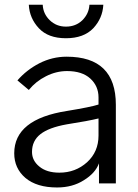

<svg xmlns="http://www.w3.org/2000/svg" viewBox="-20 -786 590 823"><path d="M117.2 -134.8Q117.2 -97.7 148.4 -72.3Q179.7 -45.9 234.4 -45.9Q303.7 -45.9 353.5 -90.8Q402.3 -135.7 402.3 -205.1Q402.3 -229.5 402.3 -278.3Q359.4 -267.6 265.6 -252.9Q189.5 -239.3 153.3 -210.9Q117.2 -182.6 117.2 -134.8ZM41 -128.9Q41 -275.4 267.6 -310.5Q369.1 -327.1 402.3 -337.9Q402.3 -347.7 402.3 -368.2Q402.3 -417 367.2 -449.2Q332 -481.4 267.6 -481.4Q220.7 -481.4 176.8 -459Q133.8 -437.5 103.5 -400.4Q86.9 -414.1 54.7 -441.4Q93.8 -486.3 148.4 -514.6Q204.1 -543 265.6 -543Q476.6 -543 476.6 -336.9Q476.6 -224.6 476.6 0Q459 0 404.3 0Q404.3 -21.5 404.3 -85.9Q388.7 -43.9 339.8 -13.7Q291 17.6 224.6 17.6Q137.7 17.6 88.9 -23.4Q41 -64.5 41 -128.9ZM103.5 -765.6Q118.2 -765.6 163.1 -765.6Q165 -726.6 193.4 -699.2Q221.7 -671.9 262.7 -671.9Q304.7 -671.9 333 -699.2Q361.3 -727.5 363.3 -765.6Q382.8 -765.6 422.9 -765.6Q419.9 -708 379.9 -665Q338.9 -622.1 262.7 -622.1Q186.5 -622.1 146.5 -665Q106.4 -708 103.5 -765.6Z"/></svg>

Font: Gothic A1
Style: Regular
Weight: 400
Designer: HanYang I&C Co.,Ltd.
Version: Version 2.50